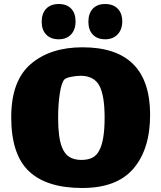

<svg xmlns="http://www.w3.org/2000/svg" viewBox="-20 -888 805 958"><path d="M36 -303Q36 -485 133.5 -568.5Q231 -652 392 -652Q729 -652 729 -315Q729 -145 646.5 -47.5Q564 50 390 50Q213 50 124.5 -33.5Q36 -117 36 -303ZM477 -141Q502 -190 502 -301Q502 -409 477 -458Q452 -508 386 -510Q361 -510 334 -504.5Q307 -499 300 -490Q286 -473 278 -419Q270 -365 270 -301Q270 -201 289 -154Q302 -120 326 -105Q350 -90 386 -90Q419 -90 441.5 -101.5Q464 -113 477 -141ZM273 -692Q233 -692 210.5 -715.5Q188 -739 188 -779Q188 -821 210.5 -844.5Q233 -868 273 -868Q313 -868 335 -845Q357 -822 357 -781Q357 -740 334.5 -716Q312 -692 273 -692ZM505 -692Q465 -692 443 -715.5Q421 -739 421 -779Q421 -821 443 -844.5Q465 -868 505 -868Q544 -868 567 -845Q590 -822 590 -781Q590 -741 567 -716.5Q544 -692 505 -692Z"/></svg>

Font: Lalezar
Style: Bold
Weight: 700
Designer: Borna Izadpanah
Foundry: Borna Izadpanah
Version: Version 1.003;January 24, 2021;FontCreator 13.0.0.2683 64-bi